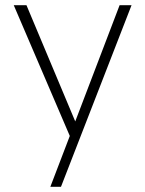

<svg xmlns="http://www.w3.org/2000/svg" viewBox="-20 -520 560 740"><path d="M82 -500H33L249 4L174 200H215L487 -500H441L270 -52Z"/></svg>

Font: Perun ExtraLight
Style: Regular
Weight: 200
Foundry: Copyright (c) Stefan Peev, Context Ltd, 2016
Version: Version 1.089